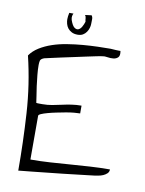

<svg xmlns="http://www.w3.org/2000/svg" viewBox="-85 -817 662 878"><g transform="rotate(10 246.0 -378.0)"><path d="M13.7 -525.4Q29.3 -547.9 55.2 -564Q81.1 -580.1 112.8 -590.8Q144.5 -601.6 181.2 -607.4Q217.8 -613.3 252.9 -616.2Q288.1 -619.1 321.3 -620.1Q354.5 -621.1 379.9 -621.1Q381.8 -621.1 388.7 -620.6Q395.5 -620.1 403.3 -619.6Q411.1 -619.1 417.5 -619.1Q423.8 -619.1 426.8 -619.1Q430.7 -597.7 422.4 -589.4Q414.1 -581.1 400.9 -579.6Q387.7 -578.1 373 -580.6Q358.4 -583 351.6 -581.1Q341.8 -580.1 320.8 -575.7Q299.8 -571.3 274.4 -565.9Q249 -560.5 220.2 -554.2Q191.4 -547.9 165.5 -542.5Q139.6 -537.1 119.1 -532.2Q98.6 -527.3 88.9 -525.4Q73.2 -519.5 71.3 -510.7Q69.3 -502 69.3 -490.2Q69.3 -469.7 71.8 -444.3Q74.2 -418.9 77.6 -394Q81.1 -369.1 84.5 -348.6Q87.9 -328.1 88.9 -318.4Q92.8 -317.4 103.5 -317.4Q114.3 -317.4 118.2 -317.4Q140.6 -317.4 162.1 -321.3Q183.6 -325.2 205.1 -330.1Q226.6 -335 249 -338.4Q271.5 -341.8 294.9 -341.8V-305.7Q285.2 -305.7 267.6 -304.2Q250 -302.7 229 -298.8Q208 -294.9 186.5 -290.5Q165 -286.1 147.5 -281.2Q129.9 -276.4 118.7 -271.5Q107.4 -266.6 107.4 -261.7V-58.6Q153.3 -58.6 198.7 -61.5Q244.1 -64.5 290 -67.9Q335.9 -71.3 381.8 -74.2Q427.7 -77.1 473.6 -77.1Q473.6 -65.4 465.8 -58.1Q458 -50.8 447.8 -46.4Q437.5 -42 425.8 -40Q414.1 -38.1 408.2 -37.1Q404.3 -36.1 383.8 -34.2Q363.3 -32.2 333 -28.3Q302.7 -24.4 265.6 -20.5Q228.5 -16.6 192.4 -12.7Q156.2 -8.8 124 -5.4Q91.8 -2 70.3 0Q67.4 1 61.5 1Q61.5 -129.9 53.2 -263.2Q44.9 -396.5 13.7 -525.4ZM268.6 -756.8Q274.4 -749 273.9 -738.3Q273.4 -727.5 273.4 -716.8Q273.4 -709 270.5 -698.7Q267.6 -688.5 261.2 -679.2Q254.9 -669.9 245.1 -664.1Q235.4 -658.2 220.7 -658.2Q204.1 -658.2 192.9 -664.1Q181.6 -669.9 174.8 -678.7Q168 -687.5 165 -698.7Q162.1 -710 162.1 -719.7Q162.1 -725.6 163.1 -733.9Q164.1 -742.2 166 -750H185.5Q182.6 -745.1 181.2 -737.8Q179.7 -730.5 182.6 -719.7Q191.4 -694.3 201.7 -687Q211.9 -679.7 220.7 -683.6Q229.5 -687.5 235.8 -698.7Q242.2 -710 246.1 -722.7Q244.1 -731.4 243.7 -739.7Q243.2 -748 238.3 -752.9Z"/></g></svg>

Font: Annie Use Your Telescope
Style: Regular
Weight: 400
Version: Version 1.003 2001